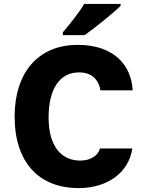

<svg xmlns="http://www.w3.org/2000/svg" viewBox="-20 -954 747 984"><path d="M302 -774H414C457 -804 565 -890 598 -924V-934H412C392 -901 356 -852 302 -788ZM383 10C532 10 640 -70 658 -193H492C484 -159 447 -131 391 -131C294 -131 229 -205 229 -352C229 -492 282 -583 385 -583C448 -583 485 -548 495 -491H660C653 -622 562 -724 378 -724C173 -724 55 -579 55 -357C55 -120 181 10 383 10Z"/></svg>

Font: Kathrein 85 Heavy
Style: Regular
Weight: 900
Designer: Lazydogs Typefoundry, based on Open Sans by Ascender Corporation
Foundry: Lazydogs Typefoundry
Version: Version 1.003;PS 001.003;hotconv 1.0.88;makeotf.lib2.5.64775